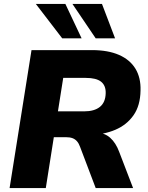

<svg xmlns="http://www.w3.org/2000/svg" viewBox="-20 -961 758 981"><path d="M29 0 141 -705H450Q532 -705 588 -680.5Q644 -656 672 -610Q700 -564 698 -499Q697 -422 662.5 -372.5Q628 -323 569.5 -298Q511 -273 436 -271V-284H469Q514 -283 543 -257Q572 -231 589 -185L660 0H469L389 -211Q383 -228 373.5 -239Q364 -250 350.5 -255Q337 -260 318 -260H255L214 0ZM276 -392H409Q462 -392 490.5 -415Q519 -438 520 -485Q521 -524 496.5 -543.5Q472 -563 418 -563H303ZM469 -765 350 -941H501L568 -765ZM298 -765 163 -941H314L397 -765Z"/></svg>

Font: Nunito Sans 11pt Black
Style: Italic
Weight: 900
Italic angle: -9°
Version: Version 3.101;gftools[0.9.27]